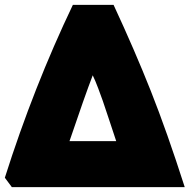

<svg xmlns="http://www.w3.org/2000/svg" viewBox="-39 -743 783 793"><path d="M248 -160H441Q430 -193 411.5 -249Q393 -305 385.5 -326.5Q378 -348 366.5 -378.5Q355 -409 344 -432Q311 -346 248 -160ZM724 30H10L-19 -9Q100 -384 262 -723H430Q517 -536 584 -367Q651 -198 724 30Z"/></svg>

Font: Repo
Style: ExtraBlack
Weight: 1000
Designer: Stefan Peev
Foundry: Context Ltd
Version: Version 001.000